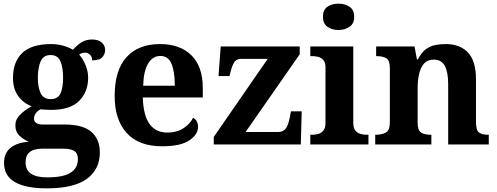

<svg xmlns="http://www.w3.org/2000/svg" viewBox="-20 -790 2719 1050"><path d="M236 240Q2 240 2 101Q2 48 37 19Q72 -10 137 -15Q110 -26 87 -47.5Q64 -69 64 -104Q64 -137 89 -162Q114 -187 153 -209Q109 -225 80 -264Q51 -303 51 -364Q51 -452 102 -500.5Q153 -549 260 -549Q295 -549 326 -540Q357 -531 379 -518Q405 -547 429 -560.5Q453 -574 483 -574Q519 -574 537 -557Q555 -540 555 -517Q555 -495 540 -477.5Q525 -460 484 -460Q484 -480 472 -491Q460 -502 446 -502Q426 -502 413 -491Q433 -469 447.5 -435Q462 -401 462 -364Q462 -288 413 -238.5Q364 -189 260 -189Q249 -189 230 -190Q211 -191 202 -192Q188 -186 177 -172.5Q166 -159 166 -141Q166 -125 179 -117Q192 -109 213 -109H334Q434 -109 480 -68.5Q526 -28 526 44Q526 136 455 188Q384 240 236 240ZM257 -248Q297 -248 311 -279.5Q325 -311 325 -365Q325 -421 310.5 -455Q296 -489 256 -489Q217 -489 202 -454Q187 -419 187 -364Q187 -312 202.5 -280Q218 -248 257 -248ZM238 180Q326 180 366 154.5Q406 129 406 80Q406 48 386 35.5Q366 23 325 23H209Q189 23 168.5 28.5Q148 34 134 50Q120 66 120 99Q120 180 238 180Z M866 10Q739 10 673 -62.5Q607 -135 607 -265Q607 -406 672 -477.5Q737 -549 855 -549Q964 -549 1026.5 -488Q1089 -427 1089 -308V-257H761Q764 -157 798.5 -111Q833 -65 895 -65Q947 -65 983 -88.5Q1019 -112 1036 -146Q1063 -131 1063 -97Q1063 -54 1015 -22Q967 10 866 10ZM936 -321Q936 -398 918 -441Q900 -484 857 -484Q815 -484 790 -442.5Q765 -401 763 -321Z M1149 0V-41L1444 -468H1298Q1276 -468 1264 -453.5Q1252 -439 1241 -398L1235 -374H1175L1187 -536H1619V-493L1323 -68H1499Q1529 -68 1543 -87Q1557 -106 1565 -149L1571 -181H1630L1625 0Z M1831 -626Q1795 -626 1770.5 -643.5Q1746 -661 1746 -698Q1746 -736 1770.5 -753Q1795 -770 1831 -770Q1866 -770 1891.5 -753Q1917 -736 1917 -698Q1917 -661 1891.5 -643.5Q1866 -626 1831 -626ZM1677 0V-53H1689Q1704 -53 1720.5 -57.5Q1737 -62 1748.5 -76Q1760 -90 1760 -118V-422Q1760 -449 1748 -462Q1736 -475 1719.5 -479Q1703 -483 1689 -483H1677V-536H1912V-118Q1912 -90 1923.5 -76Q1935 -62 1952 -57.5Q1969 -53 1983 -53H1995V0Z M2032 0V-53H2034Q2068 -53 2090 -65Q2112 -77 2112 -122V-418Q2112 -460 2092.5 -471.5Q2073 -483 2040 -483H2037V-536H2247L2260 -465H2265Q2285 -503 2308.5 -520.5Q2332 -538 2359.5 -543.5Q2387 -549 2418 -549Q2495 -549 2539 -503Q2583 -457 2583 -356V-124Q2583 -78 2599.5 -65.5Q2616 -53 2650 -53H2653V0H2431V-329Q2431 -394 2413 -429Q2395 -464 2351 -464Q2318 -464 2299 -442.5Q2280 -421 2272 -385.5Q2264 -350 2264 -309V-118Q2264 -76 2283.5 -64.5Q2303 -53 2336 -53H2339V0Z"/></svg>

Font: Noto Serif Tamil
Style: Bold Italic
Weight: 700
Italic angle: -12°
Designer: Indian Type Foundry, Tom Grace, and the Monotype Design Team
Foundry: Monotype Imaging Inc.
Version: Version 2.003; ttfautohint (v1.8.4.7-5d5b)